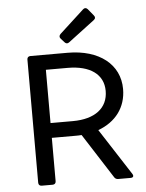

<svg xmlns="http://www.w3.org/2000/svg" viewBox="-57 -877 700 922"><g transform="rotate(-5 293.0 -415.5)"><path d="M426.8 -793 400.4 -825.2C393.6 -833 384.8 -833 377.9 -826.2L259.8 -717.8C252.9 -710.9 252 -702.1 258.8 -695.3L275.4 -676.8C281.2 -669.9 289.1 -668 296.9 -673.8L424.8 -770.5C433.6 -777.3 433.6 -785.2 426.8 -793ZM544.9 -18.6 400.4 -242.2C485.4 -273.4 536.1 -339.8 536.1 -428.7C536.1 -546.9 438.5 -625 286.1 -625H106.4C96.7 -625 90.8 -619.1 90.8 -609.4V-15.6C90.8 -5.9 96.7 0 106.4 0H159.2C168.9 0 174.8 -5.9 174.8 -15.6V-224.6H287.1C297.9 -224.6 307.6 -224.6 318.4 -225.6L456.1 -10.7C460 -3.9 466.8 0 474.6 0H535.2C547.9 0 551.8 -7.8 544.9 -18.6ZM282.2 -295.9H174.8V-552.7H280.3C387.7 -552.7 452.1 -506.8 452.1 -426.8C452.1 -343.8 388.7 -295.9 282.2 -295.9Z"/></g></svg>

Font: Ed Sans Neue
Style: Regular
Weight: 400
Designer: Stephen Hutchings
Version: Version 1.004;PS 001.004;hotconv 1.0.88;makeotf.lib2.5.64775